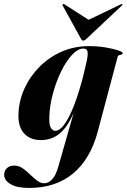

<svg xmlns="http://www.w3.org/2000/svg" viewBox="-84 -680 623 945"><path d="M397 -32Q360.5 104 275 174.5Q189.5 245 59 245Q-1 245 -32.2 226.2Q-63.5 207.5 -63.5 180Q-63.5 161.5 -50.5 148.2Q-37.5 135 -13.5 135Q8.5 135 27.5 148.2Q46.5 161.5 64 178.8Q81.5 196 98.8 209Q116 222 134 222Q154 222 172.5 202.8Q191 183.5 203.5 138.5L279 -126Q248.5 -54.5 209.2 -22.5Q170 9.5 117 9.5Q64.5 9.5 34.2 -23.8Q4 -57 7 -121Q9.5 -185.5 36.8 -245Q64 -304.5 110.8 -351.5Q157.5 -398.5 219.5 -425.8Q281.5 -453 353 -453Q396 -453 434.2 -446.8Q472.5 -440.5 496 -432.5Q519.5 -424.5 519.5 -419.5Q519.5 -411 508.2 -410Q497 -409 494.5 -398.5ZM159 -110Q156.5 -66 166.2 -51Q176 -36 187.5 -36Q213.5 -36 241 -79.8Q268.5 -123.5 294 -198.5Q319.5 -273.5 340 -367Q348.5 -401 347.5 -421Q346.5 -441 327.5 -441Q299 -441 270.2 -409.8Q241.5 -378.5 217 -328.5Q192.5 -278.5 176.8 -220.8Q161 -163 159 -110ZM340 -487.5Q331.5 -480 325.5 -480Q320 -480 315.5 -487.5L224.5 -652.5Q222 -656.5 225.5 -659.5Q228.5 -661.5 233.5 -658.5L352 -582.5L510.5 -658.5Q516.5 -661.5 518 -659.5Q520.5 -657 515.5 -652.5Z"/></svg>

Font: Fraunces 144pt
Style: Bold Italic
Weight: 700
Italic angle: -16°
Version: Version 1.000;[b76b70a41]